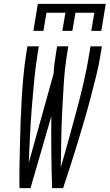

<svg xmlns="http://www.w3.org/2000/svg" viewBox="-20 -975 568 995"><path d="M307 0H250Q247 -93 246 -185.5Q245 -278 246 -372L138 0H81Q80 -58 81 -116Q82 -174 83.5 -232Q85 -290 87 -348Q89 -406 92.5 -464.5Q96 -523 101.5 -581.5Q107 -640 116 -698L122 -735H181L175 -698Q164 -627 157 -556Q150 -485 144.5 -414Q139 -343 135.5 -272.5Q132 -202 129 -131L258 -594Q259 -620 262.5 -646Q266 -672 270 -698L276 -735H334L328 -698Q316 -624 311 -550Q306 -476 302.5 -402.5Q299 -329 297.5 -255.5Q296 -182 295 -108Q317 -182 337 -255.5Q357 -329 377 -402.5Q397 -476 414 -550Q431 -624 443 -698L449 -735H508L502 -698Q493 -640 478.5 -581.5Q464 -523 448.5 -464.5Q433 -406 416 -348Q399 -290 381.5 -232Q364 -174 345 -116Q326 -58 307 0ZM153 -815 176 -955H528L505 -815H453L469 -909H371L355 -815H303L319 -909H221L205 -815Z"/></svg>

Font: Iosevka Light Oblique
Style: Regular
Weight: 300
Italic angle: -9°
Monospace: yes
Designer: Belleve Invis
Foundry: Belleve Invis
Version: Version 32.5.0; ttfautohint (v1.8.4)